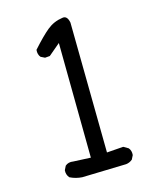

<svg xmlns="http://www.w3.org/2000/svg" viewBox="-112 -818 725 898"><g transform="rotate(-15 250.0 -368.5)"><path d="M173.8 3.9Q142.6 2 115.2 -11.7Q101.6 -27.3 103.5 -48.8L113.3 -68.4Q128.9 -82 152.3 -78.1L236.3 -74.2L230.5 -630.9L173.8 -583L150.4 -581.1L130.9 -590.8Q119.1 -604.5 121.1 -627Q169.9 -681.6 202.1 -708Q234.4 -734.4 276.4 -740.2Q300.8 -745.1 307.6 -709L315.4 -78.1L395.5 -84L418.9 -70.3Q430.7 -56.6 428.7 -35.2L418.9 -15.6Q405.3 -3.9 387.7 -2Z"/></g></svg>

Font: NaikaiFont
Style: Regular
Weight: 400
Version: Version 1.67